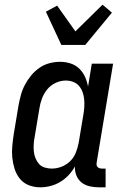

<svg xmlns="http://www.w3.org/2000/svg" viewBox="-20 -792 540 820"><path d="M152 8Q126 8 103 -1Q80 -10 65 -28.5Q50 -47 42.5 -70.5Q35 -94 32.5 -118.5Q30 -143 32.5 -169Q35 -195 39 -221L59 -341Q63 -363 69 -385.5Q75 -408 86 -429Q97 -450 112.5 -469Q128 -488 148 -502Q168 -516 191 -522Q214 -528 236 -528Q260 -528 281.5 -521Q303 -514 318.5 -499Q334 -484 343 -464Q352 -444 356 -422L372 -520H463L393 -99Q392 -93 392.5 -88Q393 -83 396.5 -79Q400 -75 405.5 -73.5Q411 -72 416 -72H431V8H402Q382 8 362.5 3.5Q343 -1 328.5 -12.5Q314 -24 306.5 -42Q299 -60 300 -81Q289 -61 273 -44Q257 -27 237 -15Q217 -3 195 2.5Q173 8 152 8ZM201 -72Q222 -72 243 -80Q264 -88 280 -104Q296 -120 304 -140.5Q312 -161 316 -182L336 -302Q339 -319 340 -335.5Q341 -352 339.5 -368Q338 -384 332.5 -399Q327 -414 317 -425.5Q307 -437 292 -442.5Q277 -448 261 -448Q239 -448 217.5 -438Q196 -428 181.5 -410Q167 -392 159 -370.5Q151 -349 148 -327L128 -207Q125 -192 124 -176.5Q123 -161 124.5 -145.5Q126 -130 131.5 -116.5Q137 -103 146.5 -92Q156 -81 171 -76.5Q186 -72 201 -72ZM242 -600 176 -742 224 -768 302 -658 418 -772 458 -738 344 -600Z"/></svg>

Font: Iosevka Curly Slab Medium
Style: Italic
Weight: 500
Italic angle: -9°
Monospace: yes
Designer: Belleve Invis
Foundry: Belleve Invis
Version: Version 22.1.2; ttfautohint (v1.8.4)